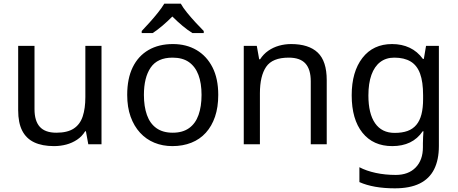

<svg xmlns="http://www.w3.org/2000/svg" viewBox="-20 -786 2496 1046"><path d="M533 -536V0H461L448 -71H444Q427 -43 400 -25Q373 -7 341 1.5Q309 10 274 10Q210 10 166.5 -10.5Q123 -31 101 -74Q79 -117 79 -185V-536H168V-191Q168 -127 197 -95Q226 -63 287 -63Q347 -63 381.5 -85.5Q416 -108 430.5 -151.5Q445 -195 445 -257V-536Z M1169 -269Q1169 -202 1151.5 -150.5Q1134 -99 1101.5 -63Q1069 -27 1022.5 -8.5Q976 10 919 10Q866 10 821 -8.5Q776 -27 743 -63Q710 -99 691.5 -150.5Q673 -202 673 -269Q673 -358 703 -419.5Q733 -481 789 -513.5Q845 -546 922 -546Q995 -546 1050.5 -513.5Q1106 -481 1137.5 -419.5Q1169 -358 1169 -269ZM764 -269Q764 -206 780.5 -159.5Q797 -113 832 -88Q867 -63 921 -63Q975 -63 1010 -88Q1045 -113 1061.5 -159.5Q1078 -206 1078 -269Q1078 -333 1061 -378Q1044 -423 1009.5 -447.5Q975 -472 920 -472Q838 -472 801 -418Q764 -364 764 -269ZM965 -766Q977 -744 999.5 -716.5Q1022 -689 1046.5 -662.5Q1071 -636 1090 -617V-606H1028Q1002 -622 974 -645.5Q946 -669 919 -696Q892 -669 865 -646Q838 -623 812 -606H752V-617Q771 -637 794.5 -663Q818 -689 840 -716.5Q862 -744 875 -766Z M1566 -546Q1662 -546 1711 -499.5Q1760 -453 1760 -349V0H1673V-343Q1673 -408 1644 -440Q1615 -472 1553 -472Q1464 -472 1430 -422Q1396 -372 1396 -278V0H1308V-536H1379L1392 -463H1397Q1415 -491 1441.5 -509.5Q1468 -528 1500 -537Q1532 -546 1566 -546Z M2116 -546Q2169 -546 2211.5 -526Q2254 -506 2284 -465H2289L2301 -536H2371V9Q2371 85 2345 136.5Q2319 188 2266 214Q2213 240 2131 240Q2073 240 2024.5 231.5Q1976 223 1938 206V125Q1976 145 2027 156Q2078 167 2136 167Q2205 167 2244.5 126.5Q2284 86 2284 16V-5Q2284 -17 2285 -39.5Q2286 -62 2287 -71H2283Q2255 -30 2213.5 -10Q2172 10 2117 10Q2013 10 1954.5 -63Q1896 -136 1896 -267Q1896 -395 1954.5 -470.5Q2013 -546 2116 -546ZM2128 -472Q2083 -472 2051.5 -448Q2020 -424 2003.5 -378Q1987 -332 1987 -266Q1987 -167 2023.5 -114.5Q2060 -62 2130 -62Q2171 -62 2200 -72.5Q2229 -83 2248 -105.5Q2267 -128 2276 -163Q2285 -198 2285 -246V-267Q2285 -340 2268.5 -385Q2252 -430 2217 -451Q2182 -472 2128 -472Z"/></svg>

Font: Noto Sans Malayalam
Style: Regular
Weight: 400
Designer: Jelle Bosma - Monotype Design Team
Foundry: Monotype Imaging Inc.
Version: Version 2.103